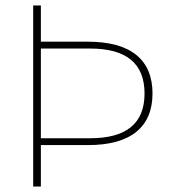

<svg xmlns="http://www.w3.org/2000/svg" viewBox="-20 -680 618 700"><path d="M536 -339Q536 -247 476.5 -199Q417 -151 300 -151H129V0H101V-660H129V-528H300Q417 -528 476.5 -480Q536 -432 536 -339ZM507 -339Q507 -503 309 -503H129V-176H309Q507 -176 507 -339Z"/></svg>

Font: Work Sans ExtraLight
Style: Regular
Weight: 280
Designer: Wei Huang
Foundry: Wei Huang
Version: Version 1.500